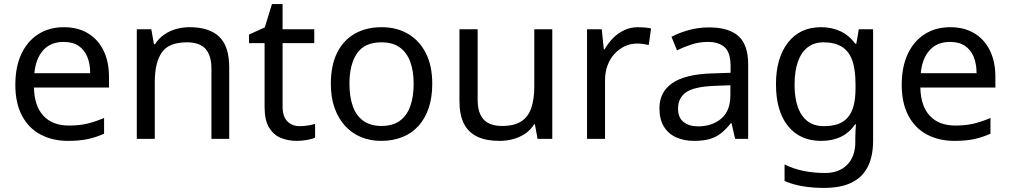

<svg xmlns="http://www.w3.org/2000/svg" viewBox="-20 -679 4939 939"><path d="M292 -546Q361 -546 410.5 -516Q460 -486 486.5 -431.5Q513 -377 513 -304V-251H146Q148 -160 192.5 -112.5Q237 -65 317 -65Q368 -65 407.5 -74.5Q447 -84 489 -102V-25Q448 -7 408 1.5Q368 10 313 10Q237 10 178.5 -21Q120 -52 87.5 -113.5Q55 -175 55 -264Q55 -352 84.5 -415Q114 -478 167.5 -512Q221 -546 292 -546ZM291 -474Q228 -474 191.5 -433.5Q155 -393 148 -321H421Q421 -367 407 -401Q393 -435 364.5 -454.5Q336 -474 291 -474Z M907 -546Q1003 -546 1052 -499.5Q1101 -453 1101 -349V0H1014V-343Q1014 -408 985 -440Q956 -472 894 -472Q805 -472 771 -422Q737 -372 737 -278V0H649V-536H720L733 -463H738Q756 -491 782.5 -509.5Q809 -528 841 -537Q873 -546 907 -546Z M1446 -62Q1466 -62 1487 -65.5Q1508 -69 1521 -73V-6Q1507 1 1481 5.5Q1455 10 1431 10Q1389 10 1353.5 -4.5Q1318 -19 1296 -55Q1274 -91 1274 -156V-468H1198V-510L1275 -545L1310 -659H1362V-536H1517V-468H1362V-158Q1362 -109 1385.5 -85.5Q1409 -62 1446 -62Z M2094 -269Q2094 -202 2076.5 -150.5Q2059 -99 2026.5 -63Q1994 -27 1947.5 -8.5Q1901 10 1844 10Q1791 10 1746 -8.5Q1701 -27 1668 -63Q1635 -99 1616.5 -150.5Q1598 -202 1598 -269Q1598 -358 1628 -419.5Q1658 -481 1714 -513.5Q1770 -546 1847 -546Q1920 -546 1975.5 -513.5Q2031 -481 2062.5 -419.5Q2094 -358 2094 -269ZM1689 -269Q1689 -206 1705.5 -159.5Q1722 -113 1757 -88Q1792 -63 1846 -63Q1900 -63 1935 -88Q1970 -113 1986.5 -159.5Q2003 -206 2003 -269Q2003 -333 1986 -378Q1969 -423 1934.5 -447.5Q1900 -472 1845 -472Q1763 -472 1726 -418Q1689 -364 1689 -269Z M2681 -536V0H2609L2596 -71H2592Q2575 -43 2548 -25Q2521 -7 2489 1.5Q2457 10 2422 10Q2358 10 2314.5 -10.5Q2271 -31 2249 -74Q2227 -117 2227 -185V-536H2316V-191Q2316 -127 2345 -95Q2374 -63 2435 -63Q2495 -63 2529.5 -85.5Q2564 -108 2578.5 -151.5Q2593 -195 2593 -257V-536Z M3101 -546Q3116 -546 3133.5 -544.5Q3151 -543 3164 -540L3153 -459Q3140 -462 3124.5 -464Q3109 -466 3095 -466Q3064 -466 3036 -453Q3008 -440 2986 -416.5Q2964 -393 2951.5 -360Q2939 -327 2939 -286V0H2851V-536H2923L2933 -438H2937Q2954 -468 2978 -492.5Q3002 -517 3033 -531.5Q3064 -546 3101 -546Z M3447 -545Q3545 -545 3592 -502Q3639 -459 3639 -365V0H3575L3558 -76H3554Q3531 -47 3506.5 -27.5Q3482 -8 3450.5 1Q3419 10 3374 10Q3326 10 3287.5 -7Q3249 -24 3227 -59.5Q3205 -95 3205 -149Q3205 -229 3268 -272.5Q3331 -316 3462 -320L3553 -323V-355Q3553 -422 3524 -448Q3495 -474 3442 -474Q3400 -474 3362 -461.5Q3324 -449 3291 -433L3264 -499Q3299 -518 3347 -531.5Q3395 -545 3447 -545ZM3473 -259Q3373 -255 3334.5 -227Q3296 -199 3296 -148Q3296 -103 3323.5 -82Q3351 -61 3394 -61Q3462 -61 3507 -98.5Q3552 -136 3552 -214V-262Z M3995 -546Q4048 -546 4090.5 -526Q4133 -506 4163 -465H4168L4180 -536H4250V9Q4250 85 4224 136.5Q4198 188 4145 214Q4092 240 4010 240Q3952 240 3903.5 231.5Q3855 223 3817 206V125Q3855 145 3906 156Q3957 167 4015 167Q4084 167 4123.5 126.5Q4163 86 4163 16V-5Q4163 -17 4164 -39.5Q4165 -62 4166 -71H4162Q4134 -30 4092.5 -10Q4051 10 3996 10Q3892 10 3833.5 -63Q3775 -136 3775 -267Q3775 -395 3833.5 -470.5Q3892 -546 3995 -546ZM4007 -472Q3962 -472 3930.5 -448Q3899 -424 3882.5 -378Q3866 -332 3866 -266Q3866 -167 3902.5 -114.5Q3939 -62 4009 -62Q4050 -62 4079 -72.5Q4108 -83 4127 -105.5Q4146 -128 4155 -163Q4164 -198 4164 -246V-267Q4164 -340 4147.5 -385Q4131 -430 4096 -451Q4061 -472 4007 -472Z M4627 -546Q4696 -546 4745.5 -516Q4795 -486 4821.5 -431.5Q4848 -377 4848 -304V-251H4481Q4483 -160 4527.5 -112.5Q4572 -65 4652 -65Q4703 -65 4742.5 -74.5Q4782 -84 4824 -102V-25Q4783 -7 4743 1.5Q4703 10 4648 10Q4572 10 4513.5 -21Q4455 -52 4422.5 -113.5Q4390 -175 4390 -264Q4390 -352 4419.5 -415Q4449 -478 4502.5 -512Q4556 -546 4627 -546ZM4626 -474Q4563 -474 4526.5 -433.5Q4490 -393 4483 -321H4756Q4756 -367 4742 -401Q4728 -435 4699.5 -454.5Q4671 -474 4626 -474Z"/></svg>

Font: lgurmukhi85
Style: Book
Weight: 400
Designer: Jelle Bosma - Monotype Design Team
Foundry: Monotype Imaging Inc.
Version: Version 2.003